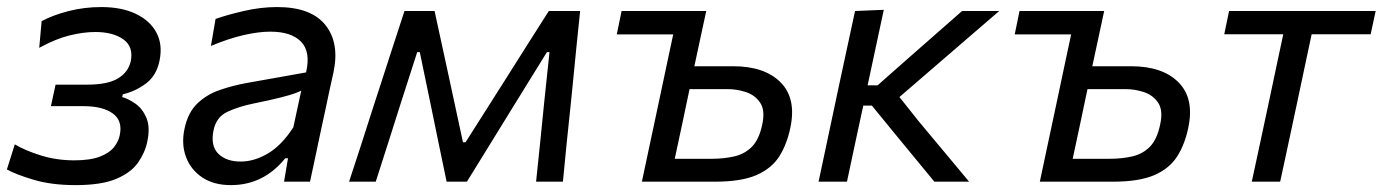

<svg xmlns="http://www.w3.org/2000/svg" viewBox="-20 -528 4018 558"><path d="M199.5 10Q130 10 78 -5.5Q26 -21 0 -35.5L23 -108.5Q53 -90.5 98.8 -76.2Q144.5 -62 195.5 -62Q242.5 -62 270.2 -72.8Q298 -83.5 311.2 -100.2Q324.5 -117 328 -135Q337 -177 307.8 -198.2Q278.5 -219.5 222.5 -219.5H128L141.5 -282H233.5Q293 -282 323 -300.2Q353 -318.5 360 -350Q368.5 -392.5 338.2 -413.8Q308 -435 257 -435Q222.5 -435 182 -425Q141.5 -415 94 -389L101 -466.5Q133.5 -484 179.2 -495.8Q225 -507.5 274.5 -507.5Q333 -507.5 374.2 -488Q415.5 -468.5 434.2 -434Q453 -399.5 444 -353.5Q435.5 -309 404.8 -285.8Q374 -262.5 337 -254L335 -246Q353 -241 373.5 -226.8Q394 -212.5 405.5 -185.5Q417 -158.5 408 -116Q401.5 -84.5 381.2 -55.5Q361 -26.5 318 -8.2Q275 10 199.5 10Z M651 10Q601.5 10 568 -12.2Q534.5 -34.5 520.5 -72Q506.5 -109.5 516.5 -155Q526.5 -201.5 553.8 -227.5Q581 -253.5 618.8 -266.5Q656.5 -279.5 698 -287L869.5 -317.5Q883.5 -377.5 855 -406.8Q826.5 -436 765.5 -436Q731.5 -436 688 -426Q644.5 -416 593 -394.5L606.5 -473Q640.5 -485 689.2 -496.2Q738 -507.5 785.5 -507.5Q884 -507.5 925.8 -455.2Q967.5 -403 949 -317Q944 -294.5 938.2 -268.2Q932.5 -242 926 -210.5L913 -150.5Q906 -117.5 898.2 -80.5Q890.5 -43.5 881 0H805.5L817 -68H809Q746 10 651 10ZM679.5 -58.5Q719 -58.5 759 -82.2Q799 -106 832.5 -158L855.5 -264.5Q846.5 -260 832.5 -255.2Q818.5 -250.5 792 -243.8Q765.5 -237 718.5 -227.5Q674 -218.5 641.2 -203.2Q608.5 -188 600.5 -149Q591.5 -104 614.5 -81.2Q637.5 -58.5 679.5 -58.5Z M994.5 0Q1012.5 -54.5 1029.5 -107Q1046.5 -159.5 1063 -211.5L1085 -279Q1102.5 -333 1120.2 -387.8Q1138 -442.5 1155.5 -496H1243Q1253.5 -448 1264 -399.2Q1274.5 -350.5 1285 -302.5L1325.5 -114.5H1333L1452 -302Q1483 -351 1513.8 -399.8Q1544.5 -448.5 1575 -496H1666Q1660.5 -443.5 1654.8 -387.2Q1649 -331 1644 -277.5L1637 -208.5Q1631.5 -157.5 1626.2 -105Q1621 -52.5 1616 0H1538Q1544 -57 1550 -115.2Q1556 -173.5 1561.5 -230L1577 -376.5H1569.5L1473 -220.5Q1439 -165.5 1405.2 -110.5Q1371.5 -55.5 1337 0H1278Q1266.5 -55 1255 -110.5Q1243.5 -166 1232.5 -220L1200 -376.5H1192.5L1146 -232Q1127.5 -173.5 1109 -115.5Q1090.5 -57.5 1072 0Z M1845.5 0Q1857 -54.5 1868 -106Q1879 -157.5 1892 -218.5L1902.5 -268Q1912.5 -314.5 1920.5 -353Q1928.5 -391.5 1936.5 -428H1772.5L1786.5 -496H2032.5Q2023.5 -454.5 2015.2 -415.8Q2007 -377 1998 -335.5H2110.5Q2202 -335.5 2248.5 -288.8Q2295 -242 2277 -157Q2267 -108.5 2244.8 -73.5Q2222.5 -38.5 2178.5 -19.2Q2134.5 0 2058 0ZM1941 -66.5H2047Q2084 -66.5 2114.2 -73.5Q2144.5 -80.5 2165.2 -101.5Q2186 -122.5 2195 -165Q2204.5 -207 2189.2 -229.5Q2174 -252 2147.5 -260.5Q2121 -269 2095.5 -269H1984Q1972.5 -214 1962.5 -167Q1952.5 -120 1941 -66.5Z M2359 0Q2370.5 -55 2381.5 -106Q2392.5 -157 2405.5 -219L2416.5 -271Q2430.5 -336 2441.8 -388.5Q2453 -441 2465 -496L2548.5 -499.5Q2525.5 -392.5 2501.5 -280H2530.5L2616.5 -356Q2656.5 -391 2696.5 -426.2Q2736.5 -461.5 2776 -496H2884Q2833.5 -452.5 2782.8 -408.8Q2732 -365 2681 -321L2594 -246L2650 -175.5Q2687 -131.5 2723.5 -87.5Q2760 -43.5 2796.5 0H2695.5Q2667.5 -34 2639.5 -68Q2611.5 -102 2583.5 -136L2514 -221H2489L2485.5 -205.5Q2473.5 -149.5 2463 -101Q2452.5 -52.5 2441.5 0Z M3002 0Q3013.5 -54.5 3024.5 -106Q3035.5 -157.5 3048.5 -218.5L3059 -268Q3069 -314.5 3077 -353Q3085 -391.5 3093 -428H2929L2943 -496H3189Q3180 -454.5 3171.8 -415.8Q3163.5 -377 3154.5 -335.5H3267Q3358.5 -335.5 3405 -288.8Q3451.5 -242 3433.5 -157Q3423.5 -108.5 3401.2 -73.5Q3379 -38.5 3335 -19.2Q3291 0 3214.5 0ZM3097.5 -66.5H3203.5Q3240.5 -66.5 3270.8 -73.5Q3301 -80.5 3321.8 -101.5Q3342.5 -122.5 3351.5 -165Q3361 -207 3345.8 -229.5Q3330.5 -252 3304 -260.5Q3277.5 -269 3252 -269H3140.5Q3129 -214 3119 -167Q3109 -120 3097.5 -66.5Z M3618 0Q3630 -55.5 3641 -106.8Q3652 -158 3665 -219L3675.5 -268.5Q3685.5 -315.5 3693.5 -353.5Q3701.5 -391.5 3709.5 -428.5H3538L3552 -496H3978L3963.5 -428.5H3792Q3784 -391.5 3776 -353.5Q3768 -315.5 3758 -268.5L3747.5 -219Q3734.5 -158 3723.5 -106.8Q3712.5 -55.5 3700.5 0Z"/></svg>

Font: Commissioner
Style: Italic
Weight: 400
Italic angle: -12°
Designer: Kostas Bartsokas
Foundry: Kostas Bartsokas
Version: Version 1.000; ttfautohint (v1.8.3)